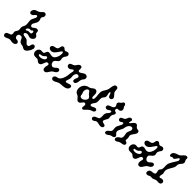

<svg xmlns="http://www.w3.org/2000/svg" viewBox="277 -2115 3569 3569"><g transform="rotate(45 2061.5 -330.5)"><path d="M212 -692C250 -715 257 -750 296 -753C328 -755 343 -729 340 -700C337 -669 311 -658 311 -636C311 -612 328 -602 328 -565C328 -505 277 -468 276 -433C275 -409 288 -389 312 -389C340 -389 366 -444 415 -437C462 -430 441 -384 453 -364C465 -343 503 -343 503 -292C503 -263 461 -227 429 -227C396 -227 372 -246 343 -244C314 -242 285 -220 293 -199C305 -167 373 -180 410 -157C445 -136 454 -90 497 -93C548 -97 521 -162 563 -185C591 -200 629 -166 618 -124C604 -66 553 6 511 7C480 8 465 -13 448 -19C424 -28 399 -22 370 -41C328 -68 337 -132 288 -135C254 -137 227 -120 227 -83C227 -60 242 -31 275 -31C307 -31 330 -18 333 11C336 41 302 67 260 67C221 67 205 52 172 60C140 68 109 97 73 91C42 85 25 31 68 7C92 -7 138 -12 148 -35C158 -58 138 -90 146 -113C156 -141 177 -152 181 -183C184 -206 173 -225 176 -254C180 -294 208 -309 209 -353C210 -397 198 -436 202 -473C206 -510 244 -550 246 -583C248 -610 228 -620 209 -607C187 -592 172 -546 124 -550C76 -554 87 -629 128 -657C156 -676 178 -672 212 -692ZM340 -337C329 -335 320 -339 311 -339C284 -339 261 -304 261 -290C261 -281 267 -275 276 -275C290 -275 305 -292 325 -294C343 -296 357 -293 368 -293C392 -293 397 -315 397 -331C397 -346 392 -361 377 -361C362 -361 357 -341 340 -337Z M932 -455C960 -483 938 -542 986 -552C1024 -560 1023 -528 1054 -520C1080 -513 1105 -546 1140 -531C1165 -520 1168 -486 1157 -467C1144 -445 1121 -423 1118 -393C1115 -365 1132 -348 1123 -319C1110 -278 1052 -262 1046 -227C1039 -187 1067 -146 1102 -143C1142 -140 1155 -176 1190 -196C1220 -213 1260 -187 1242 -144C1224 -100 1184 -102 1155 -70C1123 -35 1105 36 1049 25C1007 17 1004 -43 1022 -92C1039 -138 978 -152 958 -109C940 -70 932 -9 883 -6C847 -4 829 -41 808 -46C788 -51 742 -43 719 -52C646 -81 672 -196 733 -207C765 -213 781 -197 807 -211C831 -224 822 -274 861 -284C899 -294 921 -272 961 -274C1055 -279 1079 -465 1045 -475C1012 -485 971 -345 895 -332C825 -320 785 -385 839 -421C865 -437 907 -430 932 -455ZM767 -131C766 -121 772 -109 799 -106C859 -99 911 -130 919 -160C926 -187 915 -200 897 -202C875 -204 864 -167 826 -153C799 -143 769 -151 767 -131Z M1285 -386C1285 -429 1351 -431 1377 -452C1403 -473 1416 -530 1466 -530C1527 -530 1480 -436 1513 -426C1556 -413 1597 -477 1638 -479C1671 -481 1698 -464 1697 -424C1696 -390 1673 -387 1657 -352C1640 -315 1651 -221 1594 -218C1558 -216 1549 -248 1562 -285C1570 -307 1605 -354 1557 -369C1519 -381 1495 -342 1492 -309C1488 -273 1497 -252 1494 -225C1490 -192 1454 -133 1477 -121C1500 -109 1545 -140 1582 -143C1609 -145 1618 -117 1613 -94C1606 -64 1582 -41 1531 -30C1481 -19 1436 -28 1395 -12C1346 7 1333 29 1291 31C1256 33 1233 -4 1254 -35C1282 -76 1315 -55 1346 -79C1375 -101 1392 -127 1409 -184C1426 -241 1422 -292 1435 -335C1449 -382 1417 -387 1396 -366C1376 -346 1363 -336 1336 -336C1309 -336 1285 -352 1285 -386Z M2164 -708C2182 -740 2229 -738 2242 -708C2253 -683 2243 -650 2257 -621C2270 -593 2315 -566 2320 -532C2325 -489 2278 -466 2249 -487C2222 -507 2224 -574 2201 -566C2172 -557 2206 -499 2204 -460C2202 -422 2173 -417 2160 -378C2150 -347 2167 -285 2154 -249C2142 -217 2085 -169 2110 -140C2131 -115 2170 -155 2204 -163C2249 -173 2268 -132 2242 -102C2227 -84 2191 -82 2162 -64C2113 -33 2078 36 2046 19C2007 -2 2061 -67 2019 -90C1973 -115 1962 -19 1907 -19C1870 -19 1851 -58 1828 -81C1807 -102 1788 -100 1761 -122C1717 -158 1710 -290 1813 -340C1841 -354 1857 -350 1884 -363C1916 -379 1946 -431 1995 -405C2060 -371 1998 -251 2053 -251C2100 -251 2062 -393 2069 -443C2076 -492 2111 -524 2129 -566C2146 -605 2142 -673 2164 -708ZM1940 -264C1922 -282 1918 -315 1886 -314C1850 -313 1835 -264 1835 -237C1835 -208 1846 -198 1851 -181C1857 -159 1851 -125 1879 -113C1940 -88 2012 -169 1995 -209C1983 -237 1957 -247 1940 -264Z M2433 -518C2437 -547 2462 -552 2483 -572C2499 -587 2499 -618 2532 -615C2565 -612 2562 -577 2571 -558C2580 -539 2599 -526 2597 -492C2595 -461 2560 -442 2529 -445C2494 -448 2485 -408 2503 -388C2515 -374 2538 -386 2549 -363C2562 -335 2525 -306 2520 -278C2513 -243 2526 -228 2524 -204C2521 -164 2466 -121 2485 -88C2501 -61 2570 -79 2570 -34C2570 0 2534 13 2497 9C2464 5 2433 -10 2406 -4C2375 4 2372 28 2335 32C2302 35 2283 -2 2303 -27C2340 -74 2384 -54 2401 -89C2421 -129 2403 -171 2410 -207C2418 -247 2447 -261 2463 -288C2476 -310 2471 -336 2451 -333C2421 -328 2406 -296 2370 -296C2331 -296 2318 -342 2343 -365C2378 -398 2443 -387 2456 -440C2465 -476 2428 -485 2433 -518Z M2750 -331C2735 -323 2724 -308 2705 -308C2667 -308 2652 -352 2678 -375C2694 -389 2723 -393 2745 -412C2767 -431 2763 -463 2786 -486C2815 -515 2852 -503 2855 -476C2858 -447 2830 -426 2849 -415C2873 -401 2903 -496 2955 -496C2989 -496 2994 -465 3018 -447C3038 -432 3065 -444 3084 -424C3128 -378 3025 -302 3025 -259C3025 -232 3035 -217 3036 -194C3037 -171 3027 -153 3035 -138C3044 -121 3085 -131 3087 -90C3089 -41 3021 -47 2989 -37C2949 -25 2939 2 2901 2C2866 2 2858 -44 2889 -75C2927 -113 2950 -103 2957 -143C2964 -183 2944 -218 2946 -254C2948 -290 2985 -326 2975 -365C2965 -404 2913 -404 2877 -352C2852 -316 2860 -286 2845 -251C2823 -201 2799 -175 2802 -139C2805 -105 2827 -99 2841 -83C2858 -64 2856 -38 2837 -25C2815 -10 2790 -14 2765 -1C2739 12 2719 41 2687 41C2637 41 2653 -19 2687 -41C2710 -56 2731 -75 2733 -102C2735 -128 2720 -162 2733 -202C2740 -223 2771 -269 2781 -301C2791 -334 2772 -343 2750 -331Z M3420 -455C3448 -483 3426 -542 3474 -552C3512 -560 3511 -528 3542 -520C3568 -513 3593 -546 3628 -531C3653 -520 3656 -486 3645 -467C3632 -445 3609 -423 3606 -393C3603 -365 3620 -348 3611 -319C3598 -278 3540 -262 3534 -227C3527 -187 3555 -146 3590 -143C3630 -140 3643 -176 3678 -196C3708 -213 3748 -187 3730 -144C3712 -100 3672 -102 3643 -70C3611 -35 3593 36 3537 25C3495 17 3492 -43 3510 -92C3527 -138 3466 -152 3446 -109C3428 -70 3420 -9 3371 -6C3335 -4 3317 -41 3296 -46C3276 -51 3230 -43 3207 -52C3134 -81 3160 -196 3221 -207C3253 -213 3269 -197 3295 -211C3319 -224 3310 -274 3349 -284C3387 -294 3409 -272 3449 -274C3543 -279 3567 -465 3533 -475C3500 -485 3459 -345 3383 -332C3313 -320 3273 -385 3327 -421C3353 -437 3395 -430 3420 -455ZM3255 -131C3254 -121 3260 -109 3287 -106C3347 -99 3399 -130 3407 -160C3414 -187 3403 -200 3385 -202C3363 -204 3352 -167 3314 -153C3287 -143 3257 -151 3255 -131Z M4050 -732C4092 -729 4075 -688 4080 -670C4085 -651 4103 -638 4101 -610C4098 -570 4056 -553 4042 -512C4034 -488 4040 -469 4032 -437C4022 -399 3964 -331 3954 -275C3949 -246 3961 -221 3964 -197C3968 -166 3942 -125 3959 -103C3974 -84 4004 -114 4038 -108C4088 -99 4090 -30 4039 -17C4008 -9 3986 -22 3957 -15C3928 -8 3914 6 3891 10C3868 14 3854 7 3833 10C3812 13 3790 39 3756 33C3712 25 3722 -44 3759 -62C3790 -77 3842 -65 3862 -92C3879 -115 3851 -156 3856 -183C3861 -210 3884 -214 3891 -240C3903 -286 3888 -326 3896 -372C3904 -417 3970 -513 3991 -549C4012 -585 3988 -628 3963 -596C3937 -563 3929 -536 3907 -528C3884 -520 3880 -535 3865 -529C3849 -523 3840 -509 3826 -514C3802 -523 3797 -582 3846 -612C3887 -637 3913 -633 3942 -652C3981 -678 4005 -735 4050 -732Z"/></g></svg>

Font: PicNic
Style: Regular
Weight: 400
Designer: Mariel Nils
Foundry: Velvetyne Type Foundry
Version: Version 2.000;Glyphs 3.2.3 (3260)